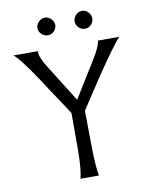

<svg xmlns="http://www.w3.org/2000/svg" viewBox="-86 -836 698 899"><g transform="rotate(-10 262.5 -386.5)"><path d="M416 -623H517Q487 -591 399 -462Q382 -436 348.5 -385.5Q315 -335 299 -310Q300 -279 300 -218.5Q300 -158 301 -128Q303 -35 311 0H223Q234 -38 235 -127V-310Q217 -339 179 -395.5Q141 -452 123 -481Q42 -603 14 -623H130Q128 -596 161 -544L272 -367L381 -543Q414 -597 416 -623ZM408 -730Q408 -714 396 -701Q384 -688 367 -688Q349 -688 336.5 -700.5Q324 -713 324 -730Q324 -747 336.5 -760Q349 -773 367 -773Q383 -773 395.5 -760Q408 -747 408 -730ZM190 -688Q173 -688 160 -700.5Q147 -713 147 -730Q147 -746 160 -759Q173 -772 190 -772Q206 -772 219 -759Q232 -746 232 -730Q232 -714 220 -701Q208 -688 190 -688Z"/></g></svg>

Font: GFS Neohellenic Rg
Style: Regular
Weight: 400
Designer: Takis Katsoulidis and George D. Matthiopoulos
Foundry: Takis Katsoulidis and George D. Matthiopoulos
Version: Version 1.0